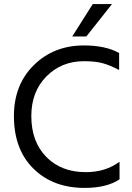

<svg xmlns="http://www.w3.org/2000/svg" viewBox="-20 -908 646 938"><path d="M564 -32Q502 10 393 10Q239 10 143.5 -84Q48 -178 48 -341Q48 -494 145.5 -590Q243 -686 390 -686Q496 -686 562 -649V-566Q518 -589 482.5 -599Q447 -609 390 -609Q280 -609 206.5 -534.5Q133 -460 133 -341Q133 -216 206 -141.5Q279 -67 399 -67Q496 -67 564 -118ZM402 -730H333L433 -888H527Z"/></svg>

Font: Hind Siliguri Fixed
Style: Regular
Weight: 400
Designer: Jyotish Sonowal
Foundry: Indian Type Foundry
Version: Version 1.001;October 28, 2021;FontCreator 12.0.0.2565 64-bi